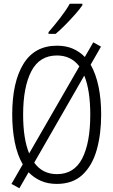

<svg xmlns="http://www.w3.org/2000/svg" viewBox="-20 -968 603 1021"><path d="M83 33 41 10 101 -94Q72 -144 58.5 -212Q45 -280 45 -359Q45 -531 104.5 -628Q164 -725 283 -725Q330 -725 366.5 -709.5Q403 -694 431 -665L476 -743L517 -720L462 -624Q490 -575 504 -507.5Q518 -440 518 -359Q518 -255 494.5 -171.5Q471 -88 419 -39Q367 10 282 10Q234 10 197 -6.5Q160 -23 132 -52ZM103 -358Q103 -230 135 -152L402 -615Q358 -673 283 -673Q190 -673 146.5 -589Q103 -505 103 -358ZM283 -42Q374 -42 417 -125Q460 -208 460 -358Q460 -489 428 -566L162 -103Q206 -42 283 -42ZM238 -797Q267 -830 299.5 -872Q332 -914 351 -948H418V-940Q403 -918 378.5 -890.5Q354 -863 327 -835.5Q300 -808 276 -788H238Z"/></svg>

Font: Noto Sans Mono SemiCondensed Light
Style: Regular
Weight: 300
Width: 4
Designer: Monotype Design Team
Foundry: Monotype Imaging Inc.
Version: Version 2.014; ttfautohint (v1.8.4.7-5d5b)